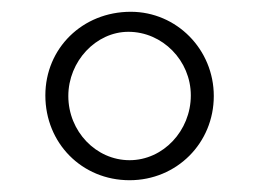

<svg xmlns="http://www.w3.org/2000/svg" viewBox="-20 -696 440 326"><path d="M343 -533C343 -612 280 -676 202 -676C120 -676 57 -614 57 -534C57 -453 119 -390 200 -390C280 -390 343 -453 343 -533ZM304 -534C304 -474 257 -424 200 -424C143 -424 96 -473 96 -533C96 -592 143 -642 198 -642C256 -642 304 -593 304 -534Z"/></svg>

Font: STIXGeneral
Style: Regular
Weight: 400
Designer: MicroPress Inc., with final additions and corrections provided by Coen Hoffman, Elsevier (retired)
Version: Version 1.1.0